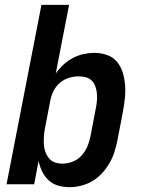

<svg xmlns="http://www.w3.org/2000/svg" viewBox="-20 -760 590 792"><path d="M267 12Q242 12 219.5 5.5Q197 -1 180.5 -16.5Q164 -32 154 -52.5Q144 -73 139 -96L121 0H7L151 -740H265L210 -457Q224 -477 242 -493.5Q260 -510 281 -521Q302 -532 324.5 -537Q347 -542 369 -542Q397 -542 422 -533Q447 -524 463 -504.5Q479 -485 486.5 -460Q494 -435 496 -408Q498 -381 495 -353.5Q492 -326 487 -299L464 -179Q459 -155 451.5 -131.5Q444 -108 431 -86Q418 -64 400.5 -45Q383 -26 361 -13Q339 0 314.5 6Q290 12 267 12ZM238 -85Q259 -85 280.5 -93.5Q302 -102 317 -119Q332 -136 340.5 -156Q349 -176 353 -197L376 -317Q379 -332 380 -347Q381 -362 379.5 -376.5Q378 -391 373 -404.5Q368 -418 358.5 -427.5Q349 -437 334.5 -441Q320 -445 305 -445Q285 -445 265 -439Q245 -433 228.5 -419.5Q212 -406 202 -387Q192 -368 188 -348L165 -228Q162 -212 161 -195.5Q160 -179 161 -163Q162 -147 167.5 -132.5Q173 -118 182.5 -106.5Q192 -95 207 -90Q222 -85 238 -85Z"/></svg>

Font: Lode
Style: Bold Italic
Weight: 700
Italic angle: -11°
Monospace: yes
Designer: Belleve Invis
Foundry: Belleve Invis
Version: Version 29.2.0; ttfautohint (v1.8.3)